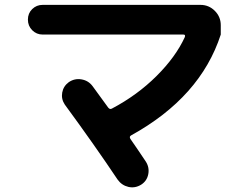

<svg xmlns="http://www.w3.org/2000/svg" viewBox="-20 -747 1040 803"><path d="M158.2 -602.5Q132.8 -602.5 114.7 -620.6Q96.7 -638.7 96.7 -665Q96.7 -691.4 114.7 -709Q132.8 -726.6 158.2 -726.6H818.4Q853.5 -726.6 878.4 -701.7Q903.3 -676.8 903.3 -641.6V-602.5Q818.4 -340.8 528.3 -180.7Q519.5 -175.8 525.4 -166Q552.7 -127 589.8 -71.3Q605.5 -46.9 600.1 -18.6Q594.7 9.8 570.3 25.4Q544.9 41 517.1 34.7Q489.3 28.3 471.7 3.9Q375 -140.6 251 -309.6Q235.4 -333 240.2 -359.9Q245.1 -386.7 267.6 -403.3Q292 -419.9 320.8 -415Q349.6 -410.2 367.2 -386.7Q419.9 -314.5 432.6 -296.9Q439.5 -288.1 448.2 -293Q553.7 -348.6 634.3 -428.7Q714.8 -508.8 752.9 -591.8Q756.8 -602.5 747.1 -602.5Z"/></svg>

Font: Rounded-X Mgen+ 1m bold
Style: Bold
Weight: 700
Designer: [Source Han Sans]
Ryoko NISHIZUKA  (kana & ideographs); Paul D. Hunt (Latin, Greek & Cyrillic); Wenlong ZHANG  (bopomofo
Version: Version 1.059.20150602